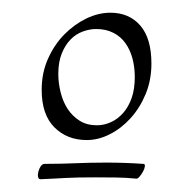

<svg xmlns="http://www.w3.org/2000/svg" viewBox="-20 -637 266 299"><path d="M130.9 -441.9Q142.1 -441.9 152.8 -446.8Q163.6 -451.7 171.9 -461.2Q180.2 -470.7 185.1 -484.6Q189.9 -498.5 189.9 -517.1Q189.9 -532.2 186.3 -545.9Q182.6 -559.6 175.3 -569.8Q168 -580.1 156.5 -585.9Q145 -591.8 129.9 -591.8Q119.6 -591.8 108.9 -587.9Q98.1 -584 89.8 -575.4Q81.5 -566.9 76.2 -553.7Q70.8 -540.5 70.8 -522Q70.8 -507.3 74.5 -492.9Q78.1 -478.5 85.4 -467.3Q92.8 -456.1 104 -449Q115.2 -441.9 130.9 -441.9ZM115.2 -418.9Q84.5 -418.9 64.7 -438.7Q44.9 -458.5 44.9 -497.1Q44.9 -523.4 54.7 -545.4Q64.5 -567.4 80.1 -583.3Q95.7 -599.1 114.5 -608.2Q133.3 -617.2 151.9 -617.2Q181.2 -617.2 198.5 -597.2Q215.8 -577.1 215.8 -538.1Q215.8 -512.2 206.8 -490.5Q197.8 -468.8 183.3 -452.9Q168.9 -437 151.1 -428Q133.3 -418.9 115.2 -418.9ZM43 -357.9Q40 -357.9 39.3 -361.6Q38.6 -365.2 39.8 -369.9Q41 -374.5 43.5 -378.2Q45.9 -381.8 49.8 -381.8Q64.9 -381.8 76.2 -382.1Q87.4 -382.3 97.7 -382.8Q107.9 -383.3 118.9 -383.5Q129.9 -383.8 145 -383.8Q159.2 -383.8 174.1 -383.3Q189 -382.8 203.1 -381.8Q206.1 -381.8 205.6 -377.9Q205.1 -374 202.6 -369.6Q200.2 -365.2 197 -361.6Q193.8 -357.9 190.9 -358.9Q175.8 -360.4 159.9 -360.6Q144 -360.8 128.9 -360.8Q113.8 -360.8 103 -360.6Q92.3 -360.4 83 -359.9Q73.7 -359.4 64.5 -358.9Q55.2 -358.4 43 -357.9Z"/></svg>

Font: Stalemate
Style: Regular
Weight: 400
Designer: Astigmatic (AOETI)
Foundry: Astigmatic (AOETI)
Version: Version 001.000